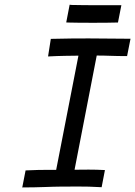

<svg xmlns="http://www.w3.org/2000/svg" viewBox="-20 -800 578 821"><path d="M499 -777.8H490.7H410.6C365.7 -777.8 318.4 -777.8 286.6 -778.8L277.8 -779.8L263.2 -704.1L271.5 -703.6C304.7 -702.6 341.3 -702.6 377.4 -702.6C413.6 -702.6 447.8 -702.6 476.1 -703.6H484.4ZM197.3 -633.8 185.5 -558.6C237.8 -561.5 283.2 -561.5 315.4 -562L220.2 -73.7H183.6C155.8 -73.7 131.3 -73.2 89.4 -71.3L75.2 1.5C150.9 1.5 200.7 -2 236.8 -2C265.6 -2 289.6 -2.4 312.5 -2.4C343.3 -2.4 373.5 -2 414.6 0.5L428.7 -72.8C403.8 -74.2 380.9 -74.7 358.9 -74.7C334 -74.7 321.3 -74.2 298.8 -74.2L393.6 -562.5C440.4 -562.5 463.4 -560.1 523.4 -560.1L538.1 -634.3C458.5 -635.3 411.6 -635.7 360.4 -635.7C313.5 -635.7 273.9 -635.7 197.3 -633.8Z"/></svg>

Font: Fantasque Sans Mono
Style: RegItalic
Weight: 400
Italic angle: -11°
Monospace: yes
Designer: Jany Belluz
Version: Version 1.6.3